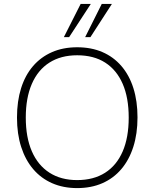

<svg xmlns="http://www.w3.org/2000/svg" viewBox="-20 -955 791 983"><path d="M375 8Q304 8 247 -17Q190 -42 150 -89Q110 -136 88.5 -202.5Q67 -269 67 -353Q67 -437 88 -503.5Q109 -570 149 -616.5Q189 -663 246 -688Q303 -713 375 -713Q447 -713 504 -688.5Q561 -664 601.5 -617Q642 -570 663 -503.5Q684 -437 684 -354Q684 -270 662.5 -203Q641 -136 601 -89Q561 -42 504 -17Q447 8 375 8ZM375 -33Q459 -33 518 -70.5Q577 -108 608 -179.5Q639 -251 639 -353Q639 -455 608 -526Q577 -597 518.5 -634.5Q460 -672 375 -672Q292 -672 233 -634.5Q174 -597 143 -525.5Q112 -454 112 -353Q112 -252 143 -180.5Q174 -109 233 -71Q292 -33 375 -33ZM307 -765 393 -935H445L334 -765ZM416 -765 501 -935H553L443 -765Z"/></svg>

Font: Nunito Sans 12pt ExtraLight
Style: Regular
Weight: 200
Version: Version 3.101;gftools[0.9.27]